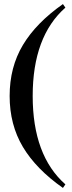

<svg xmlns="http://www.w3.org/2000/svg" viewBox="-20 -716 355 952"><path d="M292 215.8Q159.2 122.6 93.5 12.5Q27.8 -97.7 27.8 -240.2Q27.8 -382.8 93.5 -492.7Q159.2 -602.5 292 -695.8L304.2 -678.2Q142.1 -535.2 142.1 -240.2Q142.1 55.2 304.2 198.2Z"/></svg>

Font: El Messiri SemiBold
Style: Regular
Weight: 600
Designer: Mohamed Gaber
Foundry: Kief Type Foundry
Version: Version 2.007;PS 002.007;hotconv 1.0.88;makeotf.lib2.5.64775